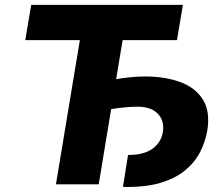

<svg xmlns="http://www.w3.org/2000/svg" viewBox="-20 -747 905 778"><path d="M721.2 -727.3 697.1 -584.5H476.9L450.6 -426.1Q477.3 -430.8 506.9 -433.9Q536.6 -437.1 568.2 -437.1Q648.8 -437.1 710.2 -414.6Q771.7 -392 802 -343.8Q832.4 -295.5 820 -217.7Q812.1 -172.6 790.8 -130.9Q769.5 -89.1 729.9 -56.5Q690.3 -23.8 628.6 -5.7Q566.8 12.4 478.3 10.3L498.9 -119Q562.1 -119 597.3 -143.8Q632.5 -168.7 639.9 -211.6Q647 -257.8 619.5 -286.2Q592 -314.6 537.3 -314.6Q491.8 -314.6 430.4 -305L380 0H206.7L303.6 -584.5H82.4L106.5 -727.3Z"/></svg>

Font: Inter UI Extra Bold
Style: Italic
Weight: 800
Italic angle: 9.39999°
Designer: Rasmus Andersson
Foundry: rsms
Version: 3.2;8d6f07862